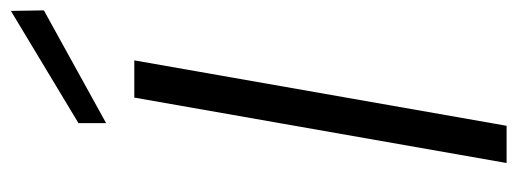

<svg xmlns="http://www.w3.org/2000/svg" viewBox="-326 -646 972 361"><g transform="rotate(-90 160.5 -466.0)"><path d="M34 0 157 -700H227L104 0ZM109 -753V-805L320 -932L321 -870Z"/></g></svg>

Font: DM Sans 16pt Light
Style: Italic
Weight: 300
Italic angle: -10°
Version: Version 4.004;gftools[0.9.30]